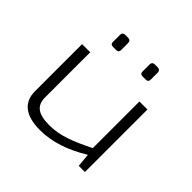

<svg xmlns="http://www.w3.org/2000/svg" viewBox="-172 -863 1051 1051"><g transform="rotate(45 354.0 -337.5)"><path d="M253 -593C266 -593 273 -599 273 -612V-667C273 -679 266 -687 253 -687H230C216 -687 210 -679 210 -667V-612C210 -599 216 -593 230 -593ZM482 -593C495 -593 502 -599 502 -612V-667C502 -679 495 -687 482 -687H460C445 -687 439 -679 439 -667V-612C439 -599 445 -593 460 -593ZM605 -484H543V-123C438 -71 367 -43 287 -43C200 -43 161 -70 162 -137V-484H99V-120C99 -33 157 12 268 12C359 12 452 -18 550 -78L557 0H605Z"/></g></svg>

Font: Exo 2 Light Expanded
Style: Regular
Weight: 300
Width: 7
Designer: Natanael Gama
Version: Version 1.001;PS 001.001;hotconv 1.0.70;makeotf.lib2.5.58329